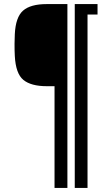

<svg xmlns="http://www.w3.org/2000/svg" viewBox="-20 -820 549 940"><path d="M247 100V-398H209Q132 -398 94.5 -428.8Q57 -459.5 52.5 -546Q51 -573.5 51.2 -606Q51.5 -638.5 52.5 -652.5Q56.5 -736 93 -768Q129.5 -800 209 -800H310V100ZM346 100V-800H457.5V-749H408.5V100Z"/></svg>

Font: Big Shoulders Stencil Text Medium
Style: Regular
Weight: 500
Designer: Patric King
Foundry: XO Type Co
Version: Version 1.000